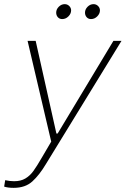

<svg xmlns="http://www.w3.org/2000/svg" viewBox="-35 -722 606 926"><path d="M31 184Q3 184 -15 178L-10 147Q12 152 33 152Q65 152 87 139Q109 126 125.5 103.5Q142 81 168 36L212 -39L98 -525H137L237 -78H243L512 -525H551L186 70Q155 122 121 153Q87 184 31 184ZM375 -661Q375 -677 387.5 -689.5Q400 -702 416 -702Q429 -702 438 -693Q447 -684 447 -672Q447 -656 434 -643Q421 -630 404 -630Q391 -630 383 -639Q375 -648 375 -661ZM236 -661Q236 -677 248.5 -689.5Q261 -702 277 -702Q290 -702 299 -693Q308 -684 308 -672Q308 -656 295 -643Q282 -630 265 -630Q252 -630 244 -639Q236 -648 236 -661Z"/></svg>

Font: Be Vietnam Thin
Style: Italic
Weight: 250
Italic angle: -9°
Designer: Gabriel Lam
Foundry: TypeRant
Version: Version 3.000